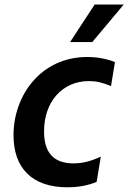

<svg xmlns="http://www.w3.org/2000/svg" viewBox="-20 -799 555 830"><path d="M283 -617.2H378.9L514.9 -779.5H389.2ZM271.7 10.7C310.4 10.7 355.8 5 397.7 -12.8L415.8 -121.8C373.9 -102.6 337.4 -92.7 297.9 -92.7C210.6 -92.7 170.1 -140.6 170.5 -231.2C170.1 -356.2 247.2 -448.5 364.7 -448.5C395.6 -448.5 422.6 -442.5 459.9 -426.8L476.9 -530.5C442.1 -544.7 400.6 -552.6 356.9 -552.6C157.7 -552.6 38.4 -387.4 38.4 -214.5C38.4 -74.2 116.8 10.7 271.7 10.7Z"/></svg>

Font: TID UI Semi Bold
Style: Italic
Weight: 600
Italic angle: -9.39999°
Designer: The TID Project Authors
Foundry: Bakken & Bæck
Version: Version 1.001;hotconv 1.0.109;makeotfexe 2.5.65596